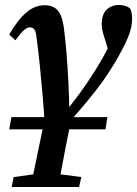

<svg xmlns="http://www.w3.org/2000/svg" viewBox="-20 -520 551 772"><path d="M17 0 26 -49H412L404 0ZM27 232 35 192 150 176H185L307 192L298 232ZM103 232 167 -75 278 -93 262 -18Q251 36 242.5 79Q234 122 227.5 159Q221 196 214 232ZM161 1Q157 -71 151.5 -135Q146 -199 140 -257.5Q134 -316 127 -369Q124 -395 117.5 -402.5Q111 -410 100 -410Q89 -410 76 -398.5Q63 -387 42 -358L17 -381Q51 -440 85.5 -469.5Q120 -499 159 -499Q195 -499 213 -477Q231 -455 237 -407Q243 -360 247.5 -304.5Q252 -249 255 -189Q258 -129 259 -69L247 -70L261 -93Q284 -122 305 -151Q326 -180 345 -209Q364 -238 382 -268.5Q400 -299 417 -333Q423 -344 427.5 -355Q432 -366 436 -376L424 -286L404 -356Q398 -373 393.5 -390Q389 -407 389 -422Q389 -462 408.5 -481Q428 -500 459 -500Q473 -500 484.5 -496Q496 -492 502 -487Q507 -480 509 -470Q511 -460 511 -443Q511 -428 507.5 -410.5Q504 -393 494 -368Q484 -343 463 -305Q446 -273 421.5 -235Q397 -197 366 -157Q335 -117 300 -76.5Q265 -36 229 3L171 9Z"/></svg>

Font: Source Serif 4 18pt SemiBold
Style: Italic
Weight: 600
Italic angle: -12°
Designer: Frank Grießhammer
Foundry: Adobe Systems Incorporated
Version: Version 4.004;hotconv 1.0.116;makeotfexe 2.5.65601